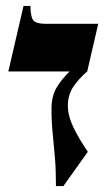

<svg xmlns="http://www.w3.org/2000/svg" viewBox="-20 -605 358 645"><path d="M310 -525 273 -365Q246 -342 227 -314.5Q208 -287 208 -250Q208 -216 226.5 -177.5Q245 -139 275 -95L193 20H168Q168 -33 164.5 -75.5Q161 -118 157 -157Q153 -196 153 -239Q153 -282 170 -310.5Q187 -339 214 -365H8L59 -585H82Q83 -545 93.5 -535Q104 -525 134 -525Z"/></svg>

Font: Bona Nova
Style: Bold
Weight: 700
Designer: Mateusz Machalski
Foundry: Capitalics
Version: Version 4.001; ttfautohint (v1.8.3)